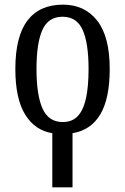

<svg xmlns="http://www.w3.org/2000/svg" viewBox="-20 -566 538 826"><path d="M205 7Q130 -5 88 -73.5Q46 -142 46 -269Q46 -409 98 -477.5Q150 -546 251 -546Q344 -546 398 -477.5Q452 -409 452 -269Q452 -142 411.5 -74Q371 -6 292 7V240H205ZM250 -41Q291 -41 315 -67Q339 -93 350 -143.5Q361 -194 361 -269Q361 -381 335.5 -437.5Q310 -494 249 -494Q188 -494 162.5 -437.5Q137 -381 137 -269Q137 -157 163 -99Q189 -41 250 -41Z"/></svg>

Font: Noto Serif Condensed
Style: Regular
Weight: 400
Width: 3
Designer: Monotype Design Team
Foundry: Monotype Imaging Inc.
Version: Version 2.015